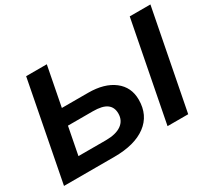

<svg xmlns="http://www.w3.org/2000/svg" viewBox="-131 -923 1279 1159"><g transform="rotate(-30 508.5 -344.0)"><path d="M1017.1 -688 883.3 0H739.3L873 -688ZM241.7 -414.1H424.3Q537.6 -414.1 603.3 -363.5Q668.9 -313 668.9 -225.6Q668.9 -117.7 589.8 -58.8Q510.7 0 369.1 0H17.6L150.9 -688H294.9ZM183.1 -112.3H374Q444.8 -112.3 482.7 -139.2Q520.5 -166 520.5 -215.3Q520.5 -258.8 490.2 -281Q460 -303.2 393.1 -303.2H220.2Z"/></g></svg>

Font: Arimo
Style: Bold Italic
Weight: 700
Italic angle: -12°
Designer: Steve Matteson
Foundry: Monotype Imaging Inc.
Version: Version 1.33